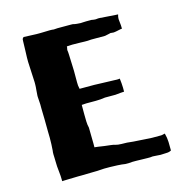

<svg xmlns="http://www.w3.org/2000/svg" viewBox="-90 -641 705 741"><g transform="rotate(-15 262.5 -270.0)"><path d="M444 -548Q441 -539 441 -530Q441 -525 442.5 -515Q444 -505 444 -491Q440 -491 429.5 -488.5Q419 -486 410 -485Q406 -485 402.5 -485.5Q399 -486 398 -486Q394 -486 393 -485L374 -481H318Q311 -480 304.5 -480Q298 -480 292 -480Q286 -480 275 -480.5Q264 -481 243 -481Q239 -481 233.5 -480.5Q228 -480 225 -480H221Q221 -475 220 -472Q219 -469 219 -464Q220 -461 220.5 -449Q221 -437 221.5 -422.5Q222 -408 222.5 -396Q223 -384 223 -381V-336Q223 -328 223.5 -323Q224 -318 226 -309H284Q300 -309 314 -308Q328 -307 345 -307Q354 -307 362.5 -306.5Q371 -306 374 -306Q383 -306 386 -307Q387 -298 388 -288Q389 -278 389 -270V-254Q385 -254 374 -253Q363 -252 354 -251H312Q293 -248 275 -248H273H271H270H268H267H257H256H254H253H252H251H250H246H245H241H240H238H237Q233 -248 228.5 -247.5Q224 -247 222 -247H218V-210Q218 -196 218.5 -181Q219 -166 222 -155Q222 -137 222.5 -121.5Q223 -106 223 -93V-76H225Q229 -76 237.5 -74.5Q246 -73 261 -71Q276 -69 286.5 -68Q297 -67 306 -64Q311 -62 327.5 -61.5Q344 -61 349 -61Q374 -58 398 -57Q422 -56 447 -54H483Q487 -54 492 -55.5Q497 -57 499 -57Q504 -39 504.5 -22Q505 -5 505 12Q497 17 485 17Q473 17 462 18Q455 18 447 17Q439 16 431 16Q426 17 420.5 17Q415 17 409 17Q397 17 385.5 16.5Q374 16 366 16Q358 16 350.5 16Q343 16 336 17H321Q310 15 290.5 14Q271 13 261 13H250Q245 13 238 13Q231 13 221 14Q211 15 192.5 15Q174 15 146 16H142H141H140H139H138H136H135H134H133Q125 16 114.5 16.5Q104 17 94.5 17Q85 17 78 17.5Q71 18 69 18Q69 -3 66.5 -23Q64 -43 64 -60Q64 -70 63.5 -78.5Q63 -87 63 -91Q63 -101 64 -105Q65 -118 65.5 -130.5Q66 -143 66 -156Q66 -162 65.5 -180.5Q65 -199 65 -231Q65 -238 64.5 -251.5Q64 -265 64 -274V-290L62 -321V-326Q62 -333 63.5 -346.5Q65 -360 65 -371V-379Q64 -402 63 -419.5Q62 -437 61 -461V-478Q61 -490 62 -506.5Q63 -523 63 -542Q63 -547 63.5 -550.5Q64 -554 69 -558L120 -556H136Q145 -556 154.5 -556.5Q164 -557 173 -557Q184 -557 189 -556Q193 -556 196.5 -556.5Q200 -557 204 -557H209H210H211H214H216H227H228H229H230H231H234H237H249H250H251H252H255H257H258Q268 -557 269 -556Q271 -555 281 -554Q291 -553 296 -553Q299 -553 305 -553.5Q311 -554 318 -554H325H326H327H328H329H330H336H337H338H339Q344 -553 348 -552.5Q352 -552 356 -552Q358 -552 360.5 -552.5Q363 -553 366 -553Q375 -553 380 -552Q381 -552 390.5 -551.5Q400 -551 412 -550Q424 -549 433.5 -548.5Q443 -548 444 -548Z"/></g></svg>

Font: Kirang Haerang sl
Style: Regular
Weight: 400
Version: Version 1.00